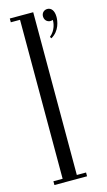

<svg xmlns="http://www.w3.org/2000/svg" viewBox="-112 -744 438 784"><g transform="rotate(-15 107.0 -352.0)"><path d="M184 -653C185 -641 181 -610 155 -589L159 -582C197 -603 202 -645 202 -661C202 -688 190 -702 174 -702C160 -702 149 -692 149 -677C149 -658 166 -646 184 -653ZM16 0H154V-16H115V-704H16V-688H55V-16H16Z"/></g></svg>

Font: Emberly
Style: Regular
Weight: 400
Designer: Rajesh Rajput
Foundry: Rajesh Rajput
Version: Version 1.000